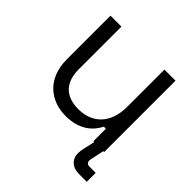

<svg xmlns="http://www.w3.org/2000/svg" viewBox="-174 -638 944 944"><g transform="rotate(45 297.5 -166.0)"><path d="M521 102C507 102 499 95 499 81C499 77 499 73 501 66L515 0H521V-496H444V-237C444 -121 378 -59 282 -59C197 -59 145 -104 145 -199V-496H69V-192C69 -57 158 9 261 9C360 9 407 -39 432 -87H446V0H452L439 58C436 72 434 83 434 94C434 140 467 164 508 164H564V102Z"/></g></svg>

Font: Space Text
Style: Regular
Weight: 400
Designer: Florian Karsten (Space Text), Colophon Foundry (Space Mono)
Foundry: Florian Karsten
Version: Version 1.003;PS 001.003;hotconv 1.0.88;makeotf.lib2.5.64775